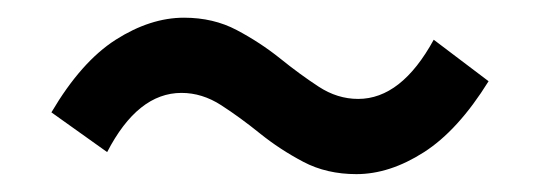

<svg xmlns="http://www.w3.org/2000/svg" viewBox="-20 -480 610 217"><path d="M382.8 -283.2Q349.1 -283.2 322.8 -297.1Q296.4 -311 273.9 -329.1Q251.5 -347.2 230 -361.1Q208.5 -375 185.1 -375Q135.7 -375 101.1 -308.1L38.1 -353Q71.8 -410.2 110.8 -435.1Q149.9 -460 188 -460Q221.2 -460 247.6 -446Q273.9 -432.1 296.4 -414.1Q318.8 -396 340.1 -382.1Q361.3 -368.2 384.8 -368.2Q433.6 -368.2 470.2 -435.1L532.2 -388.2Q497.6 -332.5 459 -307.9Q420.4 -283.2 382.8 -283.2Z"/></svg>

Font: Source Han Sans CN Medium
Style: Regular
Weight: 500
Designer: Ryoko NISHIZUKA  (kana, bopomofo & ideographs); Paul D. Hunt (Latin, Greek & Cyrillic); Sandoll Communications , Soo-you
Foundry: Adobe
Version: Version 2.004;hotconv 1.0.118;makeotfexe 2.5.65603